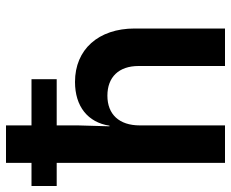

<svg xmlns="http://www.w3.org/2000/svg" viewBox="-85 -685 770 640"><g transform="rotate(-90 300.0 -365.0)"><path d="M0 -561H77V0H202V-284C202 -353 239 -392 301 -392C363 -392 400 -354 400 -288V0H525V-301C525 -422 455 -500 347 -500C265 -500 212 -457 201 -385H199L202 -490V-561H356V-645H202V-730H77V-645H0Z"/></g></svg>

Font: JetBrains Mono
Style: Bold
Weight: 558
Monospace: yes
Designer: Philipp Nurullin, Konstantin Bulenkov
Foundry: JetBrains
Version: Version 2.305